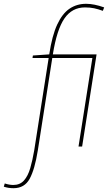

<svg xmlns="http://www.w3.org/2000/svg" viewBox="-126 -770 575 1010"><path d="M-55 220Q-82 220 -106 212L-101 195Q-77 203 -56 203Q-21 203 0 179.5Q21 156 33 115Q45 74 54 21L130 -465H45L47 -478L133 -484Q148 -583 175 -641Q202 -699 240 -724.5Q278 -750 327 -750Q369 -750 422 -731L415 -713Q390 -722 369 -726.5Q348 -731 321 -731Q253 -731 213 -673Q173 -615 152 -484H382L306 1H287L360 -465H149L73 21Q57 121 30 170.5Q3 220 -55 220Z"/></svg>

Font: Georama Thin
Style: Italic
Weight: 100
Italic angle: -9°
Designer: Jean-Baptiste Levee
Foundry: Production Type
Version: Version 1.000